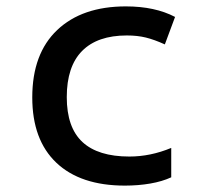

<svg xmlns="http://www.w3.org/2000/svg" viewBox="-20 -570 640 601"><path d="M371 11Q232 11 156.5 -60.5Q81 -132 81 -265Q81 -402 159 -476Q237 -550 374 -550Q465 -550 528 -517L496 -431Q463 -446 436.5 -452.5Q410 -459 377 -459Q285 -459 237 -410.5Q189 -362 189 -266Q189 -171 238 -125.5Q287 -80 385 -80Q451 -80 516 -107V-15Q488 -2 450.5 4.5Q413 11 371 11Z"/></svg>

Font: Noto Sans Mono Medium
Style: Regular
Weight: 500
Designer: Monotype Design Team
Foundry: Monotype Imaging Inc.
Version: Version 2.014